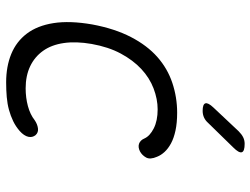

<svg xmlns="http://www.w3.org/2000/svg" viewBox="-118 -708 835 640"><g transform="rotate(90 300.0 -387.5)"><path d="M61 -277Q75 -352 103 -406Q131 -460 169.5 -494Q208 -528 256 -544Q304 -560 355 -560Q389 -560 414.5 -554.5Q440 -549 457.5 -539.5Q475 -530 486 -518Q497 -506 502 -493Q512 -470 504.5 -456.5Q497 -443 484 -436Q470 -429 458.5 -433Q447 -437 441 -451Q433 -469 407.5 -482Q382 -495 344 -495Q310 -495 274.5 -481.5Q239 -468 209.5 -440.5Q180 -413 158 -372Q136 -331 126 -275Q117 -223 123 -182Q129 -141 149 -113Q169 -85 200.5 -70Q232 -55 274 -55Q305 -55 333 -62.5Q361 -70 380 -85Q393 -94 407 -96Q421 -98 430 -88Q434 -83 435.5 -77Q437 -71 435.5 -64Q434 -57 429 -49.5Q424 -42 416 -35Q401 -22 383.5 -13.5Q366 -5 346 0.5Q326 6 303 8Q280 10 254 10Q201 10 159.5 -7Q118 -24 91.5 -59Q65 -94 56.5 -148Q48 -202 61 -277ZM349 -645Q327 -645 324 -654Q321 -663 338 -681L417 -765Q427 -775 437 -780Q447 -785 459 -785Q484 -785 487 -775.5Q490 -766 471 -747L389 -663Q381 -654 371 -649.5Q361 -645 349 -645Z"/></g></svg>

Font: Maple Mono NL ExtraLight
Style: Italic
Weight: 275
Italic angle: -10°
Monospace: yes
Designer: subframe7536
Version: Version 7.000